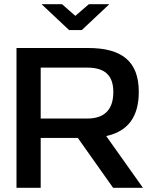

<svg xmlns="http://www.w3.org/2000/svg" viewBox="-20 -900 729 920"><path d="M402 -670H59V0H175V-239H353L522 0H665L489 -248C594 -271 645 -341 645 -460C645 -607 563 -670 402 -670ZM175 -332V-576H398C480 -576 523 -541 523 -459C523 -376 482 -332 398 -332ZM179 -880 311 -756H372L504 -880H406L341 -824L277 -880Z"/></svg>

Font: LT Wave Medium
Style: Regular
Weight: 500
Designer: Daniel Lyons
Version: Version 2.5 (Glyphs App)